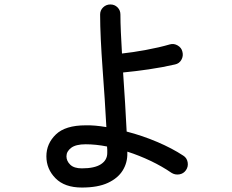

<svg xmlns="http://www.w3.org/2000/svg" viewBox="-20 -807 1040 861"><path d="M347 34Q270 34 229 -7.5Q188 -49 188 -106Q188 -163 230.5 -204Q273 -245 364 -245Q405 -246 457 -237Q454 -296 449.5 -363.5Q445 -431 440 -499Q435 -567 432 -630Q429 -693 429 -742Q429 -761 442.5 -774Q456 -787 475 -787Q494 -787 507 -774Q520 -761 520 -742Q520 -708 522 -663Q524 -618 527 -567Q574 -572 634 -583Q694 -594 742 -608Q760 -613 777 -603Q794 -593 798 -575Q803 -556 793.5 -539Q784 -522 765 -518Q709 -505 647 -496Q585 -487 532 -482Q537 -413 541 -344Q545 -275 548 -217Q618 -199 685 -170.5Q752 -142 802 -109Q818 -99 821.5 -79.5Q825 -60 814 -44Q803 -28 784 -25Q765 -22 749 -32Q707 -61 655.5 -85.5Q604 -110 551 -127V-121Q552 -78 530.5 -43Q509 -8 464 13Q419 34 347 34ZM347 -52Q404 -52 432.5 -70.5Q461 -89 461 -121Q461 -128 461 -135.5Q461 -143 460 -150Q435 -155 411 -157.5Q387 -160 364 -160Q320 -160 299 -144Q278 -128 278 -106Q278 -85 295 -68.5Q312 -52 347 -52Z"/></svg>

Font: Zen Maru Gothic Medium
Style: Regular
Weight: 500
Designer: Yoshimichi Ohira
Foundry: Positype
Version: Version 1.001